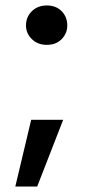

<svg xmlns="http://www.w3.org/2000/svg" viewBox="-20 -559 318 702"><path d="M151 -395Q118 -395 96.5 -416Q75 -437 75 -466Q75 -497 96.5 -518Q118 -539 151 -539Q185 -539 205.5 -518Q226 -497 226 -466Q226 -437 205.5 -416Q185 -395 151 -395ZM36 123 94 -121H211L116 123Z"/></svg>

Font: DM Sans 9pt
Style: Semibold
Weight: 600
Designer: Colophon Foundry, Jonny Pinhorn
Foundry: Colophon Foundry
Version: Version 4.004;gftools[0.9.30]